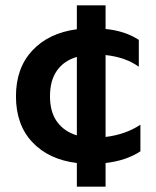

<svg xmlns="http://www.w3.org/2000/svg" viewBox="-20 -601 588 722"><path d="M269 12Q163 -1 101.5 -66.5Q40 -132 40 -239Q40 -345 101.5 -411Q163 -477 269 -491V-581H377V-492Q450 -485 502 -451V-350Q452 -386 377 -394V-86Q452 -95 508 -132V-32Q455 3 377 12V101H269ZM269 -387Q221 -373 194.5 -336Q168 -299 168 -239Q168 -179 195 -142.5Q222 -106 269 -92Z"/></svg>

Font: Prompt Medium
Style: Regular
Weight: 500
Designer: Katatrad Team
Foundry: CadsonDemak
Version: Version 1.000